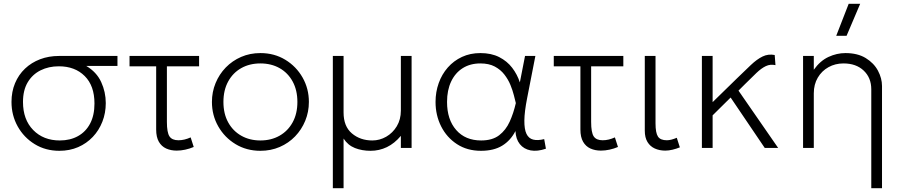

<svg xmlns="http://www.w3.org/2000/svg" viewBox="-20 -772 4703 1002"><path d="M290 15Q217.5 15 161 -19.8Q104.5 -54.5 72.2 -112.5Q40 -170.5 40 -240Q40 -293.5 58.5 -337.8Q77 -382 110.5 -413.8Q144 -445.5 189.2 -462.8Q234.5 -480 288 -480H593V-428H430Q484 -396 508 -344Q532 -292 532 -234Q532 -182 514.2 -136.8Q496.5 -91.5 464.2 -57.5Q432 -23.5 387.8 -4.2Q343.5 15 290 15ZM292 -39Q346.5 -39 387.2 -61.8Q428 -84.5 450.5 -127.5Q473 -170.5 473 -232Q473 -324.5 422 -375.2Q371 -426 287 -426Q234 -426 191.8 -405Q149.5 -384 124.8 -342.8Q100 -301.5 100 -240Q100 -148 153.2 -93.5Q206.5 -39 292 -39Z M902 14Q871.5 14 847.2 3Q823 -8 809 -32.2Q795 -56.5 795 -96V-426H656V-480H1019V-426H851V-136Q851 -80.5 864.5 -60.2Q878 -40 911 -40Q927 -40 942.8 -43.8Q958.5 -47.5 975 -55L991 -5Q970 4 947 9Q924 14 902 14Z M1339 15Q1266.5 15 1209.2 -19.8Q1152 -54.5 1119 -112.5Q1086 -170.5 1086 -240Q1086 -292 1105 -338.2Q1124 -384.5 1158.2 -419.8Q1192.5 -455 1238.5 -475Q1284.5 -495 1339 -495Q1411.5 -495 1468.8 -460.2Q1526 -425.5 1559 -367.5Q1592 -309.5 1592 -240Q1592 -188 1573 -141.8Q1554 -95.5 1520 -60.2Q1486 -25 1439.8 -5Q1393.5 15 1339 15ZM1339 -39Q1395.5 -39 1439 -63.8Q1482.5 -88.5 1507.2 -133.5Q1532 -178.5 1532 -240Q1532 -301.5 1507.2 -346.8Q1482.5 -392 1439 -416.5Q1395.5 -441 1339 -441Q1282.5 -441 1239 -416.5Q1195.5 -392 1170.8 -346.8Q1146 -301.5 1146 -240Q1146 -178.5 1170.8 -133.5Q1195.5 -88.5 1239 -63.8Q1282.5 -39 1339 -39Z M1717 210V-480H1773V-185Q1773 -112.5 1816.5 -75.8Q1860 -39 1923 -39Q1961.5 -39 1995.5 -58.5Q2029.5 -78 2050.8 -113.2Q2072 -148.5 2072 -195V-480H2128V0H2072V-63Q2039 -23.5 1999 -4.2Q1959 15 1914 15Q1869 15 1832.2 0.5Q1795.5 -14 1773 -49V210Z M2490 15Q2418 15 2364.8 -19.8Q2311.5 -54.5 2282.2 -112.5Q2253 -170.5 2253 -240Q2253 -292 2269.5 -338.2Q2286 -384.5 2317 -419.8Q2348 -455 2391 -475Q2434 -495 2487 -495Q2544 -495 2585.2 -474Q2626.5 -453 2653 -418.2Q2679.5 -383.5 2693 -342L2720 -480H2774L2731 -260Q2717 -189 2716.5 -143.2Q2716 -97.5 2727.5 -73.5Q2739 -49.5 2762.5 -43.5Q2786 -37.5 2820 -46L2829 4Q2784 19.5 2748.8 12.8Q2713.5 6 2692.8 -20Q2672 -46 2670 -88Q2644.5 -38.5 2600.8 -11.8Q2557 15 2490 15ZM2491 -39Q2549.5 -39 2584.8 -66Q2620 -93 2640 -137.2Q2660 -181.5 2672 -234Q2668 -249.5 2661.8 -274.8Q2655.5 -300 2643.8 -328.8Q2632 -357.5 2612.2 -383Q2592.5 -408.5 2562 -424.8Q2531.5 -441 2487 -441Q2434 -441 2395 -416.5Q2356 -392 2334.5 -346.8Q2313 -301.5 2313 -240Q2313 -148 2360.8 -93.5Q2408.5 -39 2491 -39Z M3116 14Q3085.5 14 3061.2 3Q3037 -8 3023 -32.2Q3009 -56.5 3009 -96V-426H2870V-480H3233V-426H3065V-136Q3065 -80.5 3078.5 -60.2Q3092 -40 3125 -40Q3141 -40 3156.8 -43.8Q3172.5 -47.5 3189 -55L3205 -5Q3184 4 3161 9Q3138 14 3116 14Z M3452 14Q3421.5 14 3397.2 3Q3373 -8 3359 -31Q3345 -54 3345 -90V-480H3401V-128Q3401 -78.5 3413.8 -59.2Q3426.5 -40 3460 -40Q3471.5 -40 3484.8 -43.5Q3498 -47 3512 -53L3528 -3Q3509.5 4.5 3489.8 9.2Q3470 14 3452 14Z M3643 0V-480H3699V-239L3826 -363Q3867 -403 3898.8 -433Q3930.5 -463 3959.8 -477.2Q3989 -491.5 4023 -485L4027 -432Q4000 -438 3976.8 -427Q3953.5 -416 3927.8 -391.5Q3902 -367 3867 -332L3834 -299L4041 0H3971L3793 -263L3699 -170V0Z M4527 210V-306Q4527 -366 4487.5 -403.5Q4448 -441 4382 -441Q4339 -441 4303.8 -421.5Q4268.5 -402 4247.8 -366.8Q4227 -331.5 4227 -285V0H4171V-480H4227V-408Q4260 -454.5 4303.5 -474.8Q4347 -495 4392 -495Q4455.5 -495 4498 -469Q4540.5 -443 4561.8 -403.2Q4583 -363.5 4583 -323V210ZM4344 -585 4409 -752H4469L4398 -585Z"/></svg>

Font: Geologica Thin Roman Thin
Style: Regular
Weight: 250
Version: Version 1.010;gftools[0.9.28]